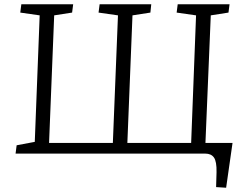

<svg xmlns="http://www.w3.org/2000/svg" viewBox="-20 -720 1134 900"><path d="M210 -50H509L533 -648L442 -661L447 -700H689L685 -661L601 -648L577 -50H876L899 -648L808 -661L813 -700H1056L1051 -661L968 -648L943 -50H1070L1040 160L993 157L995 87Q996 37 983 18.5Q970 0 942 0H53L58 -39L143 -55L166 -648L75 -661L80 -700H323L318 -661L234 -648Z"/></svg>

Font: Literata 12pt Light
Style: Italic
Weight: 300
Italic angle: -2°
Designer: Latin by Veronika Burian and Jose Scaglione. Greek by Irene Vlachou. Cyrillic by Vera Evstafieva
Foundry: TypeTogether
Version: Version 3.002